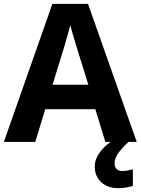

<svg xmlns="http://www.w3.org/2000/svg" viewBox="-20 -737 730 997"><path d="M527 0 475 -170H215L163 0H0L252 -717H437L690 0ZM387 -463Q382 -480 374 -506Q366 -532 358 -559Q350 -586 345 -606Q340 -586 331.5 -556.5Q323 -527 315.5 -500.5Q308 -474 304 -463L253 -297H439ZM575 111Q575 131 586 141Q597 151 614 151Q630 151 645 148Q660 145 670 142V229Q654 233 636 236.5Q618 240 594 240Q538 240 505 208.5Q472 177 472 128Q472 99 487 72Q502 45 526.5 22.5Q551 0 582 -17L647 0Q613 32 594 58.5Q575 85 575 111Z"/></svg>

Font: Noto Sans New Tai Lue
Style: Regular
Weight: 400
Designer: Monotype Design Team
Foundry: Monotype Imaging Inc.
Version: Version 2.003